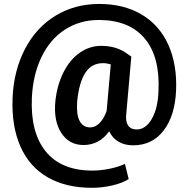

<svg xmlns="http://www.w3.org/2000/svg" viewBox="-20 -711 935 953"><path d="M854 -261.7Q848.6 -136.7 792.2 -63.2Q735.8 10.3 640.6 10.3Q598.6 10.3 568.1 -7.8Q537.6 -25.9 522 -59.6Q473.1 8.8 394.5 8.8Q323.2 8.8 284.2 -51.3Q245.1 -111.3 254.9 -210Q263.7 -290.5 295.7 -353.3Q327.6 -416 376.5 -449.7Q425.3 -483.4 481.9 -483.4Q551.8 -483.4 601.1 -451.2L631.8 -430.2L606.9 -147.9Q602.1 -109.4 615.5 -88.9Q628.9 -68.4 658.2 -68.4Q703.1 -68.4 733.4 -120.8Q763.7 -173.3 766.6 -258.3Q774.9 -428.7 698 -520.3Q621.1 -611.8 470.2 -611.8Q376 -611.8 302.2 -564Q228.5 -516.1 186 -428Q143.6 -339.8 138.2 -226.1Q130.4 -53.2 207.5 41.3Q284.7 135.7 438.5 135.7Q479 135.7 523.4 126.7Q567.9 117.7 600.1 102.5L618.7 177.7Q588.9 197.3 538.3 209.2Q487.8 221.2 436.5 221.2Q307.6 221.2 216.8 169.2Q126 117.2 81.3 15.9Q36.6 -85.4 42.5 -226.1Q48.3 -360.8 104 -467.8Q159.7 -574.7 255.6 -633.1Q351.6 -691.4 472.2 -691.4Q594.7 -691.4 683.1 -638.9Q771.5 -586.4 815.4 -488.8Q859.4 -391.1 854 -261.7ZM363.3 -210Q357.9 -145.5 374.5 -112.1Q391.1 -78.6 428.2 -78.6Q452.1 -78.6 473.6 -99.6Q495.1 -120.6 509.3 -160.2L529.8 -391.1Q510.7 -397.5 490.7 -397.5Q434.6 -397.5 403.6 -349.6Q372.6 -301.8 363.3 -210Z"/></svg>

Font: SteelSelectRoboto
Style: Roboto-Bold
Weight: 700
Designer: Google
Version: Version 2.137; 2017